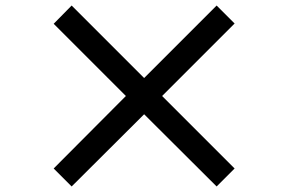

<svg xmlns="http://www.w3.org/2000/svg" viewBox="-20 -726 1040 694"><path d="M763 -52 501 -313 239 -52 174 -117 435 -379 174 -640 239 -706 501 -444 763 -706 828 -641 566 -379 828 -117Z"/></svg>

Font: Noto Sans KR SemiBold
Style: Regular
Weight: 600
Designer: Ryoko NISHIZUKA  (kana, bopomofo & ideographs); Paul D. Hunt (Latin, Greek & Cyrillic); Sandoll Communications , Soo-you
Foundry: Adobe
Version: Version 2.004-H2;hotconv 1.0.118;makeotfexe 2.5.65603